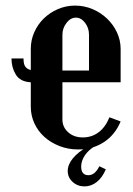

<svg xmlns="http://www.w3.org/2000/svg" viewBox="-20 -525 475 686"><path d="M90 -350Q90 -382 102.5 -410Q115 -438 136.5 -459Q158 -480 187 -492.5Q216 -505 248 -505Q281 -505 310.5 -492.5Q340 -480 362.5 -458.5Q385 -437 398 -409Q411 -381 411 -350V-231H203V-98Q203 -71 223.5 -52.5Q244 -34 276 -34Q308 -34 332.5 -52.5Q357 -71 371 -106L411 -91Q391 -43 351 -17Q311 9 259 9Q224 9 193 -3Q162 -15 139 -35.5Q116 -56 103 -84Q90 -112 90 -144V-231Q52 -233 36.5 -258.5Q21 -284 21 -316H64Q64 -294 71.5 -285.5Q79 -277 90 -275ZM298 -273V-401Q298 -425 284 -443.5Q270 -462 251 -462Q232 -462 217.5 -443Q203 -424 203 -401V-273ZM358 80Q346 109 326 125Q306 141 282 141Q257 141 239.5 125Q222 109 222 86Q222 63 240.5 40.5Q259 18 294 -2H318Q296 11 283 30.5Q270 50 270 70Q270 101 296 101Q319 101 335 69Z"/></svg>

Font: Moniqa ExtBd Paragraph
Style: Regular
Weight: 800
Designer: Rajesh Rajput
Foundry: Rajesh Rajput
Version: Version 1.000